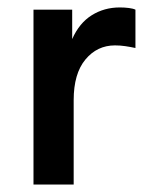

<svg xmlns="http://www.w3.org/2000/svg" viewBox="-20 -496 415 516"><path d="M70 0V-470H174V-391Q193 -434 226.5 -455Q260 -476 302 -476Q315 -476 326.5 -474.5Q338 -473 344 -470V-367Q330 -370 316.5 -372Q303 -374 289 -374Q241 -374 209.5 -336Q178 -298 178 -227V0Z"/></svg>

Font: Gantari SemiBold
Style: Regular
Weight: 600
Designer: Anugrah Pasau
Foundry: Lafontype
Version: Version 1.000; ttfautohint (v1.8.4)